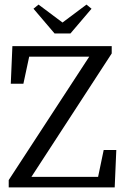

<svg xmlns="http://www.w3.org/2000/svg" viewBox="-20 -817 546 837"><path d="M18 0V-32L384 -593L397 -570H80L113 -597L82 -452H27L34 -616H467V-584L102 -23L89 -46H435L402 -19L432 -163H487L480 0ZM148 -797 291 -690H214L357 -797L379 -779L287 -671H218L126 -779Z"/></svg>

Font: Lisu Bosa ExtraLight
Style: Regular
Weight: 200
Designer: David Morse, Annie Olsen, Victor Gaultney, Frank Grießhammer (Latin)
Foundry: SIL International
Version: Version 2.000